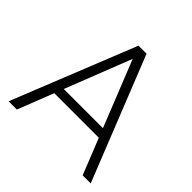

<svg xmlns="http://www.w3.org/2000/svg" viewBox="-168 -801 952 952"><g transform="rotate(45 308.0 -325.0)"><path d="M128.5 -236.5V-188.5H481V-236.5ZM596 0 337 -650.5H280.5L20 0H78L306.5 -584L539.5 0Z"/></g></svg>

Font: Overused Grotesk Light
Style: Regular
Weight: 300
Designer: RandomMaerks
Version: Version 0.005